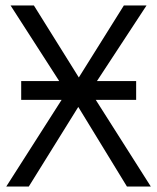

<svg xmlns="http://www.w3.org/2000/svg" viewBox="-20 -683 576 703"><path d="M57.6 -386.2H196.8L18.6 -663.1H104L268.6 -399.4L433.6 -663.1H516.6L335 -386.2H478.5V-317.4H330.6L532.2 0H444.8L266.6 -291.5L85.4 0H2.9L205.6 -317.4H57.6Z"/></svg>

Font: Bpm'online Open Sans
Style: Regular
Weight: 400
Foundry: Ascender Corporation
Version: Version 1.10